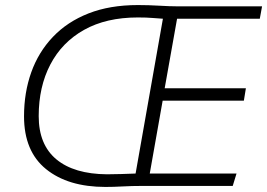

<svg xmlns="http://www.w3.org/2000/svg" viewBox="-20 -735 1056 759"><path d="M397 4Q249 4 162 -66.5Q75 -137 75 -275Q75 -369 103.5 -449Q132 -529 189 -589Q246 -649 330 -682Q414 -715 525 -715Q567 -715 609.5 -712.5Q652 -710 679 -710H1016L1007 -661H680L631 -386H952L944 -337H623L572 -49H915L900 0H541Q501 0 465 2Q429 4 397 4ZM403 -46Q430 -46 459 -47Q488 -48 516 -49L624 -661Q604 -662 582.5 -664Q561 -666 525 -666Q400 -666 312.5 -617Q225 -568 179 -480Q133 -392 133 -276Q133 -163 203 -105Q273 -47 403 -46Z"/></svg>

Font: Livvic Light
Style: Italic
Weight: 300
Italic angle: -10°
Designer: Jacques Le Bailly, Baron von Fonthausen
Version: Version 1.001; ttfautohint (v1.8.2)